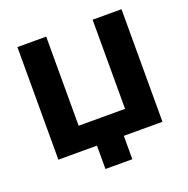

<svg xmlns="http://www.w3.org/2000/svg" viewBox="-146 -839 1100 1122"><g transform="rotate(-20 404.5 -277.5)"><path d="M320.6 0H80.7V-700H259.8V-145.7H548.4V-700H728V0H487.7V145.4H320.6Z"/></g></svg>

Font: iiserrat Thin
Style: Regular
Weight: 100
Designer: Akira Ohta
Foundry: Akira Ohta
Version: Version 1.200;Glyphs 3.3.1 (3343)